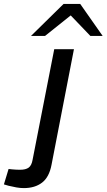

<svg xmlns="http://www.w3.org/2000/svg" viewBox="-152 -755 546 984"><path d="M-132 190 -108 111 -90 113Q-80 114 -69 114.5Q-58 115 -49 115Q-20 115 -5 104Q10 93 15 64L126 -503H227L112 90Q100 153 63.5 181Q27 209 -30 209Q-48 209 -68 205.5Q-88 202 -108 197ZM311 -571 197 -690 174 -735H259L374 -571ZM7 -571 174 -735H259L223 -686L79 -571Z"/></svg>

Font: REM
Style: Italic
Weight: 400
Italic angle: -11°
Designer: Octavio Pardo
Foundry: Ashler Design
Version: Version 1.005;gftools[0.9.28]